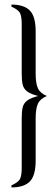

<svg xmlns="http://www.w3.org/2000/svg" viewBox="-20 -780 235 840"><path d="M136 -262V-77Q136 -12 110.5 14Q85 40 30 40V31Q59 18 67 4Q75 -10 75 -47V-262Q75 -294 79.5 -311.5Q84 -329 99.5 -340.5Q115 -352 147 -360Q115 -368 99.5 -379.5Q84 -391 79.5 -408.5Q75 -426 75 -458V-673Q75 -710 67 -724Q59 -738 30 -751V-760Q85 -760 110.5 -734Q136 -708 136 -643V-458Q136 -415 146 -393.5Q156 -372 185 -360Q156 -348 146 -326.5Q136 -305 136 -262Z"/></svg>

Font: FFF_Magyar-Nemzet Bold
Style: Regular
Weight: 700
Width: 2
Designer: bBox Type GmbH
Foundry: bBox Type GmbH
Version: Version 0.004